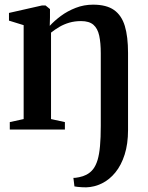

<svg xmlns="http://www.w3.org/2000/svg" viewBox="-20 -556 635 824"><path d="M350 248Q341.5 248 331.5 247.5Q321.5 247 312.8 246Q304 245 299.5 244L295 207.5Q302 208 319.5 204.5Q337 201 350.5 194Q368 185 379.8 169.8Q391.5 154.5 398.8 130.5Q406 106.5 409.2 70.8Q412.5 35 412.5 -15.5V-327Q412.5 -372 405.8 -403Q399 -434 380.8 -449.8Q362.5 -465.5 328 -465.5Q300.5 -465.5 277.5 -458.8Q254.5 -452 235.2 -440.8Q216 -429.5 199 -416V-45L258.5 -32V0H22V-32L81.5 -45V-448L18.5 -467.5V-500.5L160 -532.5H175.5L194.5 -517V-480.5L193.5 -445Q213 -466.5 241.2 -487.5Q269.5 -508.5 304.8 -522.2Q340 -536 379.5 -536Q437 -536 469.5 -513Q502 -490 515.8 -444.2Q529.5 -398.5 529.5 -329V2.5Q529.5 61.5 515 107.2Q500.5 153 475.2 184Q450 215 417.5 231Q385 247 350 248Z"/></svg>

Font: Merriweather 96pt SemiBold
Style: Regular
Weight: 600
Version: Version 2.100